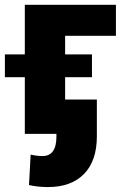

<svg xmlns="http://www.w3.org/2000/svg" viewBox="-21 -548 498 786"><path d="M453.6 -401.4H245.6V0H80.6V-528.3H453.6ZM355.5 -231.9H-1V-325.2H355.5ZM375.5 -140.6V10.3Q375.5 110.4 323 164.1Q270.5 217.8 175.3 217.8Q133.3 217.8 97.7 209.5L104.5 85Q129.9 90.8 153.3 90.8Q210 90.8 210 10.7V-140.6Z"/></svg>

Font: Roboto Black
Style: Regular
Weight: 900
Designer: Google
Version: Version 2.134; 2016